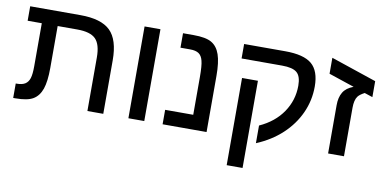

<svg xmlns="http://www.w3.org/2000/svg" viewBox="-75 -832 2476 1239"><g transform="rotate(10 1163.0 -212.5)"><path d="M214.8 -94.2Q197.3 -44.4 159.7 -22.2Q122.1 0 44.4 0H29.8V-94.7H38.1Q71.8 -94.7 91.8 -107.4Q111.3 -120.1 119.6 -146.2Q127.9 -172.4 127.9 -225.6V-506.8H35.2V-601.6H364.3Q501 -601.6 560.5 -543.5Q620.1 -485.4 620.1 -350.6V0H516.1V-350.6Q516.1 -436.5 481.2 -471.7Q446.3 -506.8 360.8 -506.8H231.9V-231.9Q231.9 -144 214.8 -94.2Z M888.7 -601.6V0H784.7V-601.6Z M1296.9 -367.2V0H1008.8V-94.7H1192.9V-341.8Q1192.9 -416.5 1184.6 -447.8Q1176.8 -479.5 1157 -493.2Q1137.2 -506.8 1100.1 -506.8H1036.6V-601.6H1106.4Q1186.5 -601.6 1224.1 -579.6Q1262.2 -557.6 1279.5 -507.3Q1296.9 -457 1296.9 -367.2Z M1933.6 -410.2Q1933.6 -318.4 1896.2 -236.3Q1858.9 -154.3 1789.6 -89.6Q1720.2 -24.9 1623 15.6V-100.1Q1721.7 -145 1774.9 -223.4Q1828.1 -301.8 1828.1 -397Q1828.1 -459 1800 -482.9Q1772 -506.8 1702.6 -506.8H1437V-601.6H1706.1Q1828.1 -601.6 1880.9 -556.9Q1933.6 -512.2 1933.6 -410.2ZM1565.9 -383.3V188H1461.9V-383.3Z M2197.3 -317.9V0H2093.3V-315.9Q2093.3 -367.7 2113.3 -401.1Q2133.3 -434.6 2180.7 -452.1L2013.2 -508.3V-612.8L2311.5 -512.2V-407.7L2258.3 -425.3Q2227.1 -408.7 2215.8 -393.6Q2197.3 -369.1 2197.3 -317.9Z"/></g></svg>

Font: Arimo Medium
Style: Regular
Weight: 500
Designer: Steve Matteson
Foundry: Monotype Imaging Inc.
Version: Version 1.33